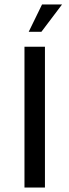

<svg xmlns="http://www.w3.org/2000/svg" viewBox="-20 -843 312 863"><path d="M182 -633V0H90V-633ZM259 -823 166 -700H109L169 -823Z"/></svg>

Font: TajawalTap Med
Style: Regular
Weight: 500
Designer: Boutros Fonts
Foundry: Created by Boutros International 2017
Version: Version 2.700